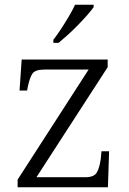

<svg xmlns="http://www.w3.org/2000/svg" viewBox="-20 -786 541 806"><path d="M54 0V-32L352 -494H166Q127 -494 115.5 -476Q104 -458 96 -418L94 -406H62L71 -536H432V-504L133 -42H338Q375 -42 386.5 -62Q398 -82 403 -119L406 -151H438L433 0ZM204 -619Q219 -638 236 -664Q253 -690 269 -717Q285 -744 295 -766H373V-756Q364 -743 346.5 -723Q329 -703 307.5 -681Q286 -659 264.5 -639.5Q243 -620 226 -606H204Z"/></svg>

Font: Noto Serif Thai Light
Style: Regular
Weight: 300
Version: Version 2.001